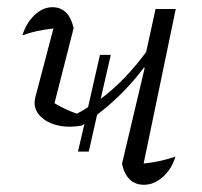

<svg xmlns="http://www.w3.org/2000/svg" viewBox="-20 -506 561 532"><path d="M206 -158Q166 -151 134.5 -160Q103 -169 87 -189.5Q71 -210 78 -237L128 -427Q79 -422 42 -408Q53 -443 76 -464.5Q99 -486 125 -486Q171 -486 184 -428L131 -220Q161 -202 193 -191Q209 -199 224 -209L257 -354H287L259 -232Q294 -258 325.5 -291Q357 -324 385 -362L411 -481H467L378 -53Q422 -57 466 -72Q456 -38 431.5 -16Q407 6 379 6Q331 6 318 -52L381 -318L379 -319Q352 -283 319.5 -250Q287 -217 249 -188L226 -86H196L214 -163Q210 -160 206 -158Z"/></svg>

Font: Piazzolla Light
Style: Italic
Weight: 300
Italic angle: -11.3°
Designer: Juan Pablo del Peral
Foundry: Huerta Tipografica
Version: Version 1.330